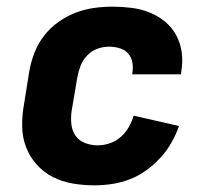

<svg xmlns="http://www.w3.org/2000/svg" viewBox="-20 -548 640 576"><path d="M263 8Q230 8 198 2.5Q166 -3 138.5 -17Q111 -31 90 -54.5Q69 -78 58 -107Q47 -136 46.5 -169Q46 -202 52 -235L68 -335Q73 -363 83.5 -390Q94 -417 112 -440.5Q130 -464 154.5 -481.5Q179 -499 206 -509.5Q233 -520 261 -524Q289 -528 317 -528Q346 -528 374 -524.5Q402 -521 427.5 -511Q453 -501 474 -484Q495 -467 508 -443.5Q521 -420 525 -392Q529 -364 524 -335L523 -325H377V-329Q380 -345 377 -361Q374 -377 364 -388Q354 -399 338.5 -403.5Q323 -408 307 -408Q289 -408 271.5 -401.5Q254 -395 241 -381Q228 -367 221.5 -350Q215 -333 212 -316L195 -216Q192 -196 194 -176Q196 -156 206.5 -141Q217 -126 235 -119Q253 -112 273 -112Q291 -112 309 -118Q327 -124 342 -137Q357 -150 366.5 -167Q376 -184 381 -201L517 -170Q508 -144 494 -119.5Q480 -95 460.5 -74Q441 -53 418 -36.5Q395 -20 369 -10Q343 0 316 4Q289 8 263 8Z"/></svg>

Font: Iosevka Aile Heavy
Style: Italic
Weight: 900
Italic angle: -9°
Designer: Belleve Invis
Foundry: Belleve Invis
Version: Version 31.1.0; ttfautohint (v1.8.4)